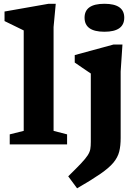

<svg xmlns="http://www.w3.org/2000/svg" viewBox="-20 -764 743 1016"><path d="M263.5 -71.5 335 -53V0H31.5V-53L105.5 -71.5V-603Q96 -608 64.5 -623Q33 -638 4 -652.5V-703L237 -744H275L263.5 -621ZM532.5 -596Q427.5 -596 427.5 -670.5Q427.5 -744 532.5 -744Q637.5 -744 637.5 -670.5Q637.5 -596 532.5 -596ZM460.5 -375Q452 -380.5 425.2 -398.8Q398.5 -417 375.5 -433V-472.5L581 -528.5H628L618.5 -385.5V-33.5Q618.5 8 610.8 38.5Q603 69 580 96.8Q557 124.5 511 156.2Q465 188 388 232.5L341 169Q384.5 126.5 408.8 100.8Q433 75 444 58Q455 41 457.8 25.2Q460.5 9.5 460.5 -13Z"/></svg>

Font: Newsreader Caption SemiBold
Style: Regular
Weight: 600
Designer: Hugues Gentile
Foundry: Production Type
Version: Version 1.001